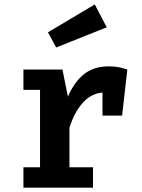

<svg xmlns="http://www.w3.org/2000/svg" viewBox="-20 -863 655 883"><path d="M87.7 0V-93.8H164.1V-449.7H87.7V-543.1H267.2L292.3 -418.5Q322.1 -487.2 367.2 -522.6Q412.3 -557.9 480.5 -557.9Q506.7 -557.9 526.7 -553.8Q546.7 -549.7 565.6 -543.1L541.5 -331.3H451.3V-437.4Q398.5 -432.8 360 -389.5Q321.5 -346.2 299.5 -275.4V-93.8H407.7V0ZM415.9 -842.6 470.8 -737.4 238.5 -644.6 200.5 -714.4Z"/></svg>

Font: Fira Code SemiBold
Style: Regular
Weight: 600
Designer: Carrois Corporate, Edenspiekermann AG, Nikita Prokopov
Foundry: Carrois Corporate, Edenspiekermann AG, Nikita Prokopov
Version: Version 6.002